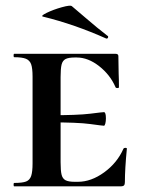

<svg xmlns="http://www.w3.org/2000/svg" viewBox="-20 -658 504 678"><path d="M30 -12Q59 -12 72 -17Q85 -22 90 -36.5Q95 -51 95 -81V-387Q95 -417 90 -431Q85 -445 71.5 -450.5Q58 -456 30 -456Q28 -456 28 -462Q28 -468 30 -468H388Q398 -468 398 -460L399 -398Q400 -379 400 -350Q400 -347 394.5 -347Q389 -347 388 -350Q369 -394 330 -424.5Q291 -455 251 -455H244Q222 -455 211.5 -449.5Q201 -444 197.5 -430Q194 -416 194 -386V-85Q194 -55 197.5 -41Q201 -27 211.5 -21.5Q222 -16 244 -16H255Q302 -16 348 -49.5Q394 -83 416 -133Q418 -136 423 -136Q428 -136 428 -133Q421 -61 421 -15Q421 -7 418 -3.5Q415 0 406 0H30Q28 0 28 -6Q28 -12 30 -12ZM150 -226V-251Q255 -251 298.5 -256.5Q342 -262 347 -262Q354 -262 354 -240Q354 -230 352 -222Q350 -214 347 -214Q342 -214 298.5 -220Q255 -226 150 -226ZM133 -599Q121 -601 144.5 -612.5Q168 -624 198.5 -632.5Q229 -641 234 -636L281 -596Q325 -558 359 -532Q362 -531 362 -528Q362 -525 360 -523Q358 -521 355 -522Q243 -572 133 -599Z"/></svg>

Font: Cormorant SC
Style: Bold
Weight: 700
Designer: Christian Thalmann (Catharsis Fonts)
Foundry: Catharsis Fonts
Version: Version 4.000